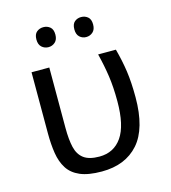

<svg xmlns="http://www.w3.org/2000/svg" viewBox="-110 -819 818 919"><g transform="rotate(-15 299.0 -360.0)"><path d="M282 10Q215 10 174.5 -7.5Q134 -25 113.5 -57.5Q93 -90 86 -134.5Q79 -179 79 -233V-536H167V-236Q167 -179 176 -140.5Q185 -102 211.5 -82Q238 -62 289 -62Q361 -62 400.5 -119Q440 -176 440 -296Q440 -366 432 -421Q424 -476 409 -536H497Q513 -477 521 -421.5Q529 -366 529 -292Q529 -137 464 -63.5Q399 10 282 10ZM142 -681Q142 -707 156 -718.5Q170 -730 189 -730Q208 -730 222 -718.5Q236 -707 236 -681Q236 -656 222 -643.5Q208 -631 189 -631Q170 -631 156 -643.5Q142 -656 142 -681ZM330 -681Q330 -707 343.5 -718.5Q357 -730 376 -730Q395 -730 409 -718.5Q423 -707 423 -681Q423 -656 409 -643.5Q395 -631 376 -631Q357 -631 343.5 -643.5Q330 -656 330 -681Z"/></g></svg>

Font: Noto Sans
Style: Regular
Weight: 400
Designer: Monotype Design Team
Foundry: Monotype Imaging Inc.
Version: Version 2.007